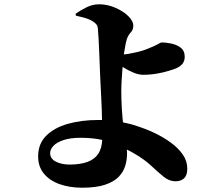

<svg xmlns="http://www.w3.org/2000/svg" viewBox="-20 -817 1040 896"><path d="M363 59Q305 59 258.5 42.5Q212 26 185 -6.5Q158 -39 158 -87Q158 -146 195.5 -183.5Q233 -221 296.5 -239Q360 -257 437 -257Q447 -257 456 -257Q456 -282 455 -303Q454 -328 453 -349Q452 -370 451 -389.5Q450 -409 449 -429Q448 -448 446.5 -484.5Q445 -521 443.5 -562.5Q442 -604 440 -637Q438 -670 437 -681Q436 -695 430 -703Q424 -711 412 -718Q394 -729 370.5 -735Q347 -741 334 -744L333 -753Q354 -768 383 -782.5Q412 -797 442 -797Q481 -797 518 -781Q555 -765 578.5 -742Q602 -719 602 -697Q602 -678 590.5 -666Q579 -654 572 -635Q567 -620 562 -588Q560 -576 558 -563Q575 -564 606 -571Q642 -578 673 -591Q701 -602 716 -610.5Q731 -619 734 -619Q753 -619 778.5 -614Q804 -609 823 -594.5Q842 -580 842 -552Q842 -535 833.5 -522Q825 -509 802 -498Q792 -494 768 -486.5Q744 -479 712.5 -473.5Q681 -468 648 -468Q627 -468 602 -478.5Q577 -489 555 -503Q553 -504 552 -504Q550 -475 548 -448Q546 -414 546 -394Q546 -376 546.5 -355Q547 -334 548.5 -311Q550 -288 552 -264Q553 -255 554 -246Q574 -242 593 -237Q662 -216 702 -196Q742 -177 776.5 -152Q811 -127 832.5 -96.5Q854 -66 854 -30Q854 1 839 15Q824 29 799 29Q770 29 744 8Q718 -13 685.5 -43.5Q653 -74 604 -102Q589 -111 572 -119Q573 -110 573 -101Q573 -72 564.5 -43.5Q556 -15 534 8Q512 31 470.5 45Q429 59 363 59ZM457 -164Q412 -174 356 -174Q309 -174 277 -163.5Q245 -153 229.5 -136.5Q214 -120 214 -103Q214 -76 241 -62.5Q268 -49 305 -49Q353 -49 387 -61Q421 -73 439 -100Q455 -125 457 -164Z"/></svg>

Font: Noto Serif HK ExtraLight Black
Style: Regular
Weight: 900
Version: Version 2.002-H1;hotconv 1.1.0;makeotfexe 2.6.0